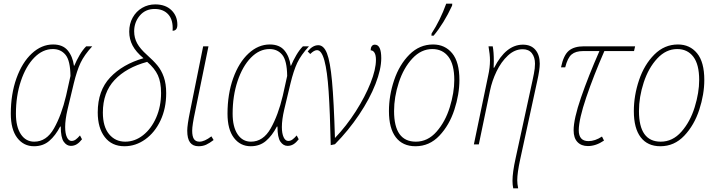

<svg xmlns="http://www.w3.org/2000/svg" viewBox="-20 -789 3908 1049"><path d="M39 -168Q39 -275 70 -361.5Q101 -448 154 -497Q207 -546 270 -546Q323 -546 350 -513.5Q377 -481 384 -430H386Q398 -459 415 -488Q432 -517 451 -536H484Q440 -488 420 -445.5Q400 -403 383 -333L349 -191Q336 -135 336 -95Q336 -60 345.5 -39.5Q355 -19 371 -19Q383 -19 393.5 -26.5Q404 -34 417 -49L428 -28Q414 -10 399.5 -1Q385 8 367 8Q344 8 328 -15Q312 -38 312 -97L309 -98Q283 -48 249 -19Q215 10 166 10Q109 10 74 -36Q39 -82 39 -168ZM341 -266 365 -374Q364 -458 338 -489.5Q312 -521 269 -521Q213 -521 167 -474Q121 -427 94 -346Q67 -265 67 -168Q67 -96 94 -55.5Q121 -15 167 -15Q234 -15 275 -87.5Q316 -160 341 -266Z M514 -175Q514 -294 582 -366Q650 -438 764 -471Q723 -505 704.5 -540Q686 -575 686 -616Q686 -659 705 -693Q724 -727 756.5 -746Q789 -765 828 -765Q884 -765 916.5 -733.5Q949 -702 949 -654Q949 -621 923 -621Q927 -679 900 -709.5Q873 -740 825 -740Q774 -740 743.5 -703.5Q713 -667 713 -618Q713 -582 729.5 -552Q746 -522 782 -490Q818 -458 840 -431.5Q862 -405 875 -368Q888 -331 888 -280Q888 -197 857 -131Q826 -65 773.5 -27.5Q721 10 660 10Q591 10 552.5 -40Q514 -90 514 -175ZM860 -281Q860 -340 842.5 -378Q825 -416 784 -451Q670 -420 606 -352Q542 -284 542 -174Q542 -97 576 -56Q610 -15 664 -15Q717 -15 762 -50.5Q807 -86 833.5 -147Q860 -208 860 -281Z M1003 -75Q1003 -106 1018 -179L1090 -536H1119L1046 -179Q1030 -105 1030 -75Q1030 -44 1039.5 -29.5Q1049 -15 1070 -15Q1097 -15 1135 -44L1147 -24Q1125 -7 1106.5 1.5Q1088 10 1065 10Q1034 10 1018.5 -10.5Q1003 -31 1003 -75Z M1223 -168Q1223 -275 1254 -361.5Q1285 -448 1338 -497Q1391 -546 1454 -546Q1507 -546 1534 -513.5Q1561 -481 1568 -430H1570Q1582 -459 1599 -488Q1616 -517 1635 -536H1668Q1624 -488 1604 -445.5Q1584 -403 1567 -333L1533 -191Q1520 -135 1520 -95Q1520 -60 1529.5 -39.5Q1539 -19 1555 -19Q1567 -19 1577.5 -26.5Q1588 -34 1601 -49L1612 -28Q1598 -10 1583.5 -1Q1569 8 1551 8Q1528 8 1512 -15Q1496 -38 1496 -97L1493 -98Q1467 -48 1433 -19Q1399 10 1350 10Q1293 10 1258 -36Q1223 -82 1223 -168ZM1525 -266 1549 -374Q1548 -458 1522 -489.5Q1496 -521 1453 -521Q1397 -521 1351 -474Q1305 -427 1278 -346Q1251 -265 1251 -168Q1251 -96 1278 -55.5Q1305 -15 1351 -15Q1418 -15 1459 -87.5Q1500 -160 1525 -266Z M1712 -515Q1696 -515 1675 -494L1661 -508Q1688 -542 1719 -542Q1749 -542 1766.5 -497.5Q1784 -453 1794 -345Q1804 -237 1810 -35Q1873 -101 1924 -181Q1975 -261 2004.5 -335.5Q2034 -410 2034 -462Q2034 -488 2026 -501Q2018 -514 2005 -514Q2005 -528 2011 -536.5Q2017 -545 2028 -545Q2063 -545 2063 -471Q2063 -411 2031.5 -330Q2000 -249 1942 -162.5Q1884 -76 1810 -1L1787 4Q1783 -178 1775.5 -289.5Q1768 -401 1752.5 -458Q1737 -515 1712 -515Z M2105 -182Q2105 -267 2133.5 -351.5Q2162 -436 2217 -491Q2272 -546 2346 -546Q2411 -546 2450.5 -498Q2490 -450 2490 -352Q2490 -274 2462.5 -189.5Q2435 -105 2380.5 -47.5Q2326 10 2250 10Q2180 10 2142.5 -39Q2105 -88 2105 -182ZM2462 -352Q2462 -437 2430 -479Q2398 -521 2342 -521Q2281 -521 2233 -469.5Q2185 -418 2159 -338.5Q2133 -259 2133 -182Q2133 -15 2252 -15Q2317 -15 2365 -69.5Q2413 -124 2437.5 -203.5Q2462 -283 2462 -352ZM2338 -606Q2385 -678 2418 -769H2451L2450 -758Q2405 -661 2349 -594H2337Z M2780 199Q2780 153 2797 76L2890 -352Q2891 -357 2897 -386.5Q2903 -416 2903 -441Q2903 -476 2886 -498Q2869 -520 2836 -520Q2792 -520 2755 -485.5Q2718 -451 2693 -399Q2668 -347 2657 -293L2596 0H2569L2647 -375Q2657 -419 2657 -459Q2657 -491 2649 -536H2672Q2678 -506 2678 -454Q2678 -430 2677 -419H2680Q2744 -545 2837 -545Q2881 -545 2905 -517Q2929 -489 2929 -441Q2929 -408 2915 -346L2822 82Q2806 156 2806 196Q2806 215 2811 240H2784Q2780 220 2780 199Z M3114 -77Q3114 -139 3154.5 -256.5Q3195 -374 3255 -510H3166Q3125 -510 3103 -491.5Q3081 -473 3068 -421H3045Q3059 -488 3088 -512Q3117 -536 3170 -536H3450L3444 -510H3282Q3223 -375 3183 -257Q3143 -139 3142 -78Q3142 -18 3195 -18Q3231 -18 3269 -43L3280 -21Q3236 9 3192 9Q3156 9 3135 -13Q3114 -35 3114 -77Z M3443 -182Q3443 -267 3471.5 -351.5Q3500 -436 3555 -491Q3610 -546 3684 -546Q3749 -546 3788.5 -498Q3828 -450 3828 -352Q3828 -274 3800.5 -189.5Q3773 -105 3718.5 -47.5Q3664 10 3588 10Q3518 10 3480.5 -39Q3443 -88 3443 -182ZM3800 -352Q3800 -437 3768 -479Q3736 -521 3680 -521Q3619 -521 3571 -469.5Q3523 -418 3497 -338.5Q3471 -259 3471 -182Q3471 -15 3590 -15Q3655 -15 3703 -69.5Q3751 -124 3775.5 -203.5Q3800 -283 3800 -352Z"/></svg>

Font: Noto Serif NarrowThin
Style: Italic
Weight: 250
Width: 4
Italic angle: -12°
Designer: Monotype Design Team
Foundry: Monotype Imaging Inc.
Version: Version 1.001